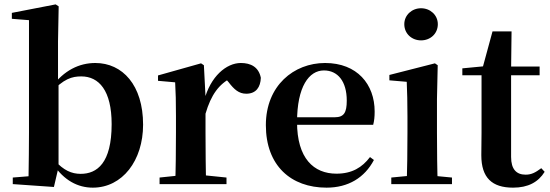

<svg xmlns="http://www.w3.org/2000/svg" viewBox="-20 -839 2506 875"><path d="M38.2 0 225.7 13.1 246.8 -77.4V-454.7L244.4 -464.7V-650.9L247.4 -810L233.6 -819L34 -780.3V-753.3L112.1 -747.1V-234.8C112.1 -178.6 111.1 -93.6 110.1 -35.7L38.2 -29.9ZM403 16.2C537.8 16.2 632.1 -107.2 632.1 -270.9C632.1 -450.8 538.4 -551.9 414.4 -551.9C340.7 -551.9 271.4 -518.3 215.7 -442.5H196.2L209.1 -413.5C269.7 -481 308.9 -490.8 350.4 -490.8C430.5 -490.8 488.8 -427.2 488.8 -273.3C488.8 -95.5 422.2 -46.7 347.6 -46.7C306 -46.7 269.8 -62.9 230.6 -106.4L212.3 -89.4H223.3C271.7 -17.1 334.5 16.2 403 16.2Z M707.2 0H1012.2V-29.9L901.8 -41.2H815.3L707.2 -29.9ZM778.2 0H919.6C917.6 -50.2 916.6 -165.6 916.6 -234.8V-398.7L909.2 -541.7L896.2 -550.4L700.1 -495.2V-470.7L778.2 -463.8C780.9 -415.2 781.9 -377 781.9 -310.2V-234.8C781.9 -165.6 780.9 -50.2 778.2 0ZM916.4 -320.2C942.2 -408.3 977.9 -455.5 1035.4 -485.1L998.8 -490.9L1021.8 -464.4C1046.7 -431.7 1068.5 -411.9 1102.2 -411.9C1147.4 -411.9 1167.2 -442.3 1168.7 -484.5C1158.9 -534 1122.4 -551.9 1077.6 -551.9C1011.4 -551.9 938.8 -490.4 910.4 -380.9H883.3Z M1468.2 16.2C1567.4 16.2 1641.6 -29.4 1684.1 -109.9L1666.2 -123.2C1630.5 -75.9 1584.1 -47.5 1513.4 -47.5C1409.6 -47.5 1333.7 -117.3 1333.7 -282.7C1333.7 -444.8 1388.5 -518 1456.1 -518C1519.5 -518 1560.3 -468.1 1560.3 -380.4C1560.3 -325.7 1547.6 -304.6 1505.4 -304.6H1250.1V-270.2H1680.7C1685.4 -288.1 1687.4 -306.2 1687.4 -330.9C1687.4 -454.7 1607.8 -551.9 1461.4 -551.9C1319.3 -551.9 1191.6 -448.8 1191.6 -268.8C1191.6 -83.9 1306.3 16.2 1468.2 16.2Z M1763.2 0H2039.8V-29.9L1931.8 -40.2H1869.8L1763.2 -29.9ZM1833.6 0H1975.1C1972.4 -50.2 1971.4 -165.6 1971.4 -234.8V-387.9L1974.8 -541.7L1962.1 -550.4L1754.5 -497.4V-472.9L1833.6 -466.2C1835.6 -418.1 1836.9 -374.5 1836.9 -308V-234.8C1836.9 -165.6 1835.6 -50.2 1833.6 0ZM1898.8 -655C1941.1 -655 1975.3 -685.2 1975.3 -728.8C1975.3 -770.2 1941.1 -801.4 1898.8 -801.4C1856.9 -801.4 1822.5 -770.2 1822.5 -728.8C1822.5 -685.2 1856.9 -655 1898.8 -655Z M2242.4 -496.1H2439.2V-535.7H2242.4ZM2318.1 16.2C2386.8 16.2 2433 -9 2462.2 -56L2446.7 -72.5C2419.7 -52.4 2401.9 -43 2375.3 -43C2333.9 -43 2309.2 -67.1 2309.2 -123.8V-519.3L2311.3 -695.8H2224.5L2178.1 -525.2L2196.7 -538L2087 -527.5V-496.1H2174.5V-234.7C2174.5 -195.3 2173.5 -169 2173.5 -131.7C2173.5 -28.7 2222.4 16.2 2318.1 16.2Z"/></svg>

Font: Source Han Serif TW VF
Style: Regular
Weight: 250
Designer: Ryoko NISHIZUKA 西塚涼子 (kana & ideographs); Frank Grießhammer (Latin, Greek & Cyrillic); Wenlong ZHANG 张文龙 (bopomofo); San
Foundry: Adobe
Version: Version 2.002;hotconv 1.1.0;makeotfexe 2.6.0